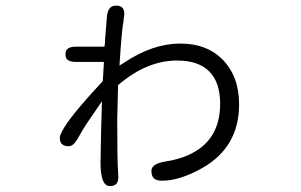

<svg xmlns="http://www.w3.org/2000/svg" viewBox="-20 -583 1040 663"><path d="M327.1 -20.5Q327.1 59.6 359.4 59.6Q374 59.6 381.3 52.2Q388.7 44.9 388.7 28.3L387.7 9.8Q384.8 -22.5 384.8 -169.9L387.7 -289.1Q439.5 -333 489.7 -353.5Q540 -374 591.8 -374Q665 -374 702.6 -336.4Q740.2 -298.8 740.2 -224.6Q740.2 -96.7 630.9 -47.9Q596.7 -32.2 551.8 -25.4Q502.9 -17.6 502.9 6.8Q502.9 24.4 511.2 32.7Q519.5 41 540 41Q600.6 41 678.7 -2.9Q805.7 -75.2 805.7 -222.7Q805.7 -320.3 747.1 -378.9Q693.4 -432.6 602.5 -432.6Q507.8 -432.6 409.2 -367.2L392.6 -356.4Q400.4 -480.5 406.2 -507.8L409.2 -535.2Q409.2 -549.8 402.3 -556.6Q395.5 -563.5 381.3 -563.5Q367.2 -563.5 359.9 -555.7Q352.5 -547.9 349.6 -530.3L342.8 -446.3V-437.5L340.8 -421.9H242.2Q220.7 -421.9 211.9 -413.1Q206.1 -407.2 206.1 -395.5Q206.1 -383.8 211.9 -377.9Q220.7 -369.1 242.2 -369.1H338.9L335 -302.7Q217.8 -177.7 193.4 -127.9Q186.5 -114.3 186.5 -108.4Q186.5 -92.8 193.4 -85.9Q201.2 -78.1 217.8 -78.1Q235.4 -78.1 252.9 -112.3Q271.5 -146.5 311.5 -203.1L332 -233.4L329.1 -128.9Z"/></svg>

Font: FakePearl
Style: ExtraLight
Weight: 300
Version: Version 1.2